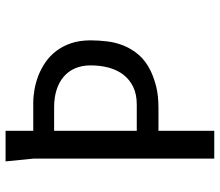

<svg xmlns="http://www.w3.org/2000/svg" viewBox="-70 -720 790 690"><g transform="rotate(-90 325.0 -375.0)"><path d="M90 -750H200V-650.5H300Q323 -650.5 348.5 -646Q374 -641.5 399 -631.8Q424 -622 446.8 -606.2Q469.5 -590.5 487 -567.5Q504.5 -544.5 514.8 -514Q525 -483.5 525 -444.5Q525 -415.5 521.2 -384.5Q517.5 -353.5 505.8 -324.8Q494 -296 472.5 -271Q451 -246 415 -228.5Q390 -216.5 358.2 -208.5Q326.5 -200.5 280 -200.5H200V0H100V-649.5ZM200 -575.5V-278.5H294.5Q331 -278.5 357.5 -291.2Q384 -304 401.2 -326.2Q418.5 -348.5 426.8 -378.8Q435 -409 435 -444.5Q435 -475.5 424.5 -500Q414 -524.5 394.2 -541.2Q374.5 -558 346.8 -566.8Q319 -575.5 284.5 -575.5Z"/></g></svg>

Font: B612
Style: Regular
Weight: 400
Designer: Nicolas Chauveau, Thomas Paillot, Jonathan Favre-Lamarine, Jean-Luc Vinot
Foundry: AIRBUS
Version: Version 1.008